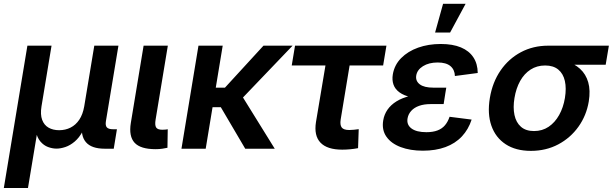

<svg xmlns="http://www.w3.org/2000/svg" viewBox="-35 -773 3185 998"><path d="M-15.1 204.1 107.4 -535.6H232.9L180.7 -220.2Q173.8 -177.7 184.1 -150.1Q194.3 -122.6 217.5 -109.4Q240.7 -96.2 272.5 -96.2Q305.2 -96.2 332 -109.9Q358.9 -123.5 377.2 -150.9Q395.5 -178.2 402.8 -220.2L455.1 -535.6H580.6L515.6 -143.6Q511.7 -120.6 520.5 -110.8Q529.3 -101.1 553.7 -101.1H572.8L556.2 0H509.8Q440.4 0 411.4 -34.2Q382.3 -68.4 393.1 -133.8L401.4 -183.1H423.8Q415 -128.4 396.2 -93Q377.4 -57.6 353.5 -37.4Q329.6 -17.1 304.7 -8.8Q279.8 -0.5 258.8 -0.5Q237.3 -0.5 214.8 -8.8Q192.4 -17.1 175 -37.4Q157.7 -57.6 150.6 -93Q143.6 -128.4 152.3 -183.1H174.8L110.4 204.1Z M773.9 2.4Q695.3 2.4 664.6 -31Q633.8 -64.5 645 -133.8L711.4 -535.6H837.4L773.9 -151.9Q769 -123 776.4 -110.8Q783.7 -98.6 809.1 -98.6Q818.8 -98.6 825.4 -99.4Q832 -100.1 836.9 -101.1L835.4 -4.9Q824.7 -2.4 808.6 0Q792.5 2.4 773.9 2.4Z M1122.6 -535.6 1034.2 0H908.2L996.6 -535.6ZM1485.8 -535.6 1179.7 -215.8H1036.1L1050.3 -317.4H1134.3L1334.5 -535.6ZM1239.7 0 1109.9 -220.7 1210.9 -293.9 1393.1 0Z M1744.1 4.9Q1665.5 4.9 1630.9 -31.5Q1596.2 -67.9 1607.4 -138.7L1656.7 -432.6H1481.4L1498.5 -535.6H1973.6L1956.5 -432.6H1782.2L1735.8 -151.9Q1731.4 -123.5 1741.2 -110.4Q1751 -97.2 1780.8 -97.2Q1790.5 -97.2 1804.7 -98.6Q1818.8 -100.1 1829.6 -101.6L1826.2 -2.9Q1806.2 1 1785.2 2.9Q1764.2 4.9 1744.1 4.9Z M2163.1 10.3Q2097.2 10.3 2047.6 -8.5Q1998 -27.3 1973.4 -62.7Q1948.7 -98.1 1957 -147.5Q1961.9 -177.7 1979.2 -202.9Q1996.6 -228 2026.1 -246.3Q2055.7 -264.6 2097.9 -274.7Q2140.1 -284.7 2194.3 -284.7H2279.3L2271 -231.9H2202.1Q2168.9 -231.9 2143.6 -222.9Q2118.2 -213.9 2102.8 -197Q2087.4 -180.2 2083.5 -158.2Q2077.6 -125 2103.5 -105.5Q2129.4 -85.9 2181.2 -85.9Q2215.3 -85.9 2239 -95Q2262.7 -104 2277.8 -121.8Q2293 -139.6 2301.8 -166L2416.5 -151.4Q2399.9 -100.1 2365.7 -63.7Q2331.5 -27.3 2280.5 -8.5Q2229.5 10.3 2163.1 10.3ZM2192.9 -258.8Q2139.2 -258.8 2101.6 -267.6Q2064 -276.4 2041.3 -293Q2018.6 -309.6 2010.3 -333.3Q2002 -356.9 2006.8 -386.2Q2015.1 -435.5 2050 -470.9Q2085 -506.3 2138.4 -525.4Q2191.9 -544.4 2255.9 -544.4Q2318.4 -544.4 2360.8 -526.6Q2403.3 -508.8 2425.5 -475.1Q2447.8 -441.4 2448.2 -393.6L2329.6 -377.9Q2328.6 -410.6 2306.4 -429.4Q2284.2 -448.2 2240.2 -448.2Q2194.3 -448.2 2163.6 -429Q2132.8 -409.7 2128.4 -379.4Q2124.5 -351.6 2147.2 -334.5Q2169.9 -317.4 2217.8 -317.4H2284.7L2274.9 -258.8ZM2226.6 -604 2268.1 -753.4H2385.3L2304.7 -604Z M2724.6 11.2Q2646 11.2 2593.5 -23.2Q2541 -57.6 2519.3 -119.4Q2497.6 -181.2 2511.2 -263.7Q2524.9 -345.7 2566.9 -406.7Q2608.9 -467.8 2672.6 -501.7Q2736.3 -535.6 2814.5 -535.6H3129.9L3113.3 -436.5H2885.7L2798.3 -432.6Q2755.9 -432.6 2722.9 -411.4Q2689.9 -390.1 2668.7 -352.1Q2647.5 -314 2639.2 -263.7Q2630.9 -214.4 2639.2 -175.3Q2647.5 -136.2 2672.9 -114Q2698.2 -91.8 2740.7 -91.8Q2783.7 -91.8 2816.7 -114Q2849.6 -136.2 2871.3 -175Q2893.1 -213.9 2901.4 -263.7Q2909.7 -314.5 2901.1 -352.3Q2892.6 -390.1 2866.9 -411.4Q2841.3 -432.6 2798.8 -432.6L2804.2 -469.7Q2859.9 -469.7 2904.8 -456.3Q2949.7 -442.9 2980 -415.3Q3010.3 -387.7 3022.5 -345.5Q3034.7 -303.2 3025.4 -245.6Q3013.2 -172.4 2971.7 -114.3Q2930.2 -56.2 2866.7 -22.5Q2803.2 11.2 2724.6 11.2Z"/></svg>

Font: Inter 20pt SemiBold
Style: Italic
Weight: 600
Italic angle: -9.3988°
Version: Version 4.001;git-66647c0bb